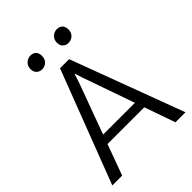

<svg xmlns="http://www.w3.org/2000/svg" viewBox="-260 -1070 1203 1203"><g transform="rotate(-45 341.5 -469.0)"><path d="M104.5 0H17.1L304.7 -751H385.3L665.5 0H576.7L504.9 -204.6H179.2ZM326.2 -605 201.7 -266.1H483.4L364.3 -605.5L345.2 -664.6ZM455.1 -825.2Q433.1 -825.2 418.5 -839.1Q403.8 -853 403.8 -877.9Q403.8 -904.3 421.6 -921.4Q439.5 -938.5 462.9 -938.5Q488.3 -938.5 501.2 -924.3Q514.2 -910.2 514.2 -885.3Q514.2 -857.9 496.8 -841.6Q479.5 -825.2 455.1 -825.2ZM220.7 -825.2Q198.7 -825.2 184.3 -839.1Q169.9 -853 169.9 -877.9Q169.9 -904.3 187.7 -921.4Q205.6 -938.5 229 -938.5Q254.4 -938.5 267.1 -924.3Q279.8 -910.2 279.8 -885.3Q279.8 -857.9 262.7 -841.6Q245.6 -825.2 220.7 -825.2Z"/></g></svg>

Font: HaufeMerriweatherSansLt
Style: Regular
Weight: 300
Designer: Eben Sorkin
Foundry: Eben Sorkin
Version: Version 1.56